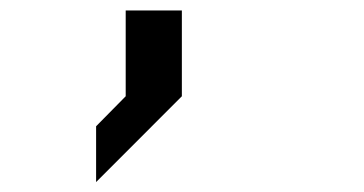

<svg xmlns="http://www.w3.org/2000/svg" viewBox="-20 -187 707 373"><path d="M224.2 0V-166.7H333.3V0L166.7 166.7V58.3Z"/></svg>

Font: 0xA000-Mono
Style: Mono-Bold
Weight: 700
Version: Version 0.1